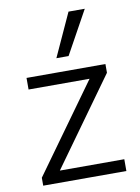

<svg xmlns="http://www.w3.org/2000/svg" viewBox="-90 -870 680 930"><g transform="rotate(-10 250.5 -404.5)"><path d="M46 0ZM455 -58V0H46V-39L357 -471H57V-528H445V-485L138 -58ZM313 -809H393L276 -597H216Z"/></g></svg>

Font: Martel Sans Light
Style: Regular
Weight: 300
Designer: Dan Reynolds and Mathieu Réguer
Foundry: Dan Reynolds and Mathieu Réguer
Version: Version 1.002; ttfautohint (v1.1) -l 5 -r 5 -G 72 -x 0 -D la